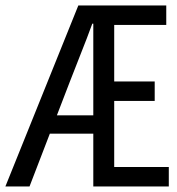

<svg xmlns="http://www.w3.org/2000/svg" viewBox="-21 -676 641 696"><path d="M-1.5 0 263 -656.3H581.7V-585.6H393V-380.7H539.8V-310H393V-70.7H590.9V0H317.2V-590.3H313.6Q294.1 -536.7 272.8 -483.6Q251.5 -430.6 231.1 -377.1L86 0ZM131.1 -191.4V-258H356.8V-191.4Z"/></svg>

Font: Source Code Pro ExtraLight
Style: Regular
Weight: 200
Monospace: yes
Designer: Paul D. Hunt, Teo Tuominen
Foundry: Adobe
Version: Version 1.026;hotconv 1.1.0;makeotfexe 2.6.0